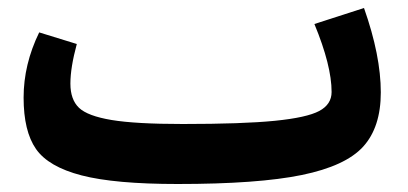

<svg xmlns="http://www.w3.org/2000/svg" viewBox="-20 -442 1021 480"><path d="M890 -422Q932 -303 932 -211Q932 -124 888 -75.5Q844 -27 734.5 -4.5Q625 18 424 18Q267 18 184 -3.5Q101 -25 70 -69.5Q39 -114 39 -198Q39 -281 78 -361L172 -332Q156 -273 156 -233Q156 -193 177.5 -172.5Q199 -152 259 -142Q319 -132 437 -132Q587 -132 667 -140Q747 -148 778 -164.5Q809 -181 809 -212Q809 -278 766 -382Z"/></svg>

Font: FiraGO
Style: Bold
Weight: 700
Designer: bBox Type
Foundry: bBox Type GmbH
Version: Version 1.001;PS 001.001;hotconv 1.0.88;makeotf.lib2.5.64775